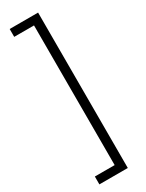

<svg xmlns="http://www.w3.org/2000/svg" viewBox="-263 -904 838 1100"><g transform="rotate(-30 155.5 -354.0)"><path d="M33 160V108H164V-816H33V-868H221V160Z"/></g></svg>

Font: Plata Sans Light
Style: Regular
Weight: 300
Designer: Pablo Impallari, Andres Torresi, & Cristiano Sobral
Foundry: Pablo Impallari, Andres Torresi, & Cristiano Sobral
Version: Version 1.00;December 28, 2019;FontCreator 12.0.0.2547 64-bi